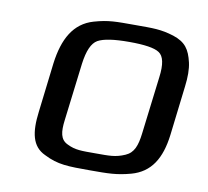

<svg xmlns="http://www.w3.org/2000/svg" viewBox="-63 -563 693 641"><g transform="rotate(10 284.0 -242.0)"><path d="M545 -321C549 -353 549 -380 544 -402C534 -445 519 -467 477 -481C432 -495 407 -494 344 -494C281 -494 256 -495 207 -481C141 -462 110 -405 99 -321L79 -153C70 -82 79 -35 125 -14C172 10 206 10 282 10C343 10 371 10 419 -3C484 -21 515 -72 525 -153L545 -321ZM431 -140C426 -100 417 -74 389 -62C357 -48 336 -49 289 -49C242 -49 221 -48 193 -62C167 -74 164 -100 169 -140L193 -336C199 -381 211 -408 230 -419C250 -430 285 -435 336 -435C387 -435 422 -430 438 -419C455 -408 461 -381 455 -336L431 -140Z"/></g></svg>

Font: Gamestation Storm Oblique 
Style: Italic
Weight: 400
Designer: Jonas Hecksher
Foundry: Jonas Hecksher, Playtypeª, e-types AS
Version: Version 1.003